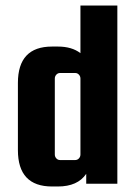

<svg xmlns="http://www.w3.org/2000/svg" viewBox="-20 -667 492 697"><path d="M190 -498Q241 -498 272 -474V-647H406V0H293V-36Q262 10 190 10H169Q45 10 45 -122V-366Q45 -498 169 -498ZM272 -106V-382Q272 -390 266.5 -396Q261 -402 253 -402H198Q190 -402 184.5 -396Q179 -390 179 -382V-106Q179 -98 184.5 -92Q190 -86 198 -86H253Q261 -86 266.5 -92Q272 -98 272 -106Z"/></svg>

Font: Squada One
Style: Regular
Weight: 400
Designer: Joe Prince
Foundry: Joe Prince
Version: Version 1.001